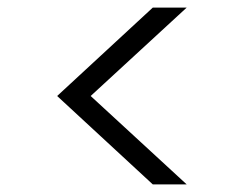

<svg xmlns="http://www.w3.org/2000/svg" viewBox="-20 -622 640 504"><path d="M470 -138H381L130 -370L381 -602H470L218 -370Z"/></svg>

Font: Parkinsans Light
Style: Regular
Weight: 300
Designer: Red Stone, Indian Type Foundry
Foundry: Indian Type Foundry
Version: Version 1.000